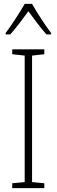

<svg xmlns="http://www.w3.org/2000/svg" viewBox="-20 -968 291 988"><path d="M145 -948H107C83 -905 37 -835 9 -798V-791H33C62 -823 99 -873 126 -910C154 -872 189 -824 219 -791H243V-798C220 -827 170 -903 145 -948ZM208 0V-25L145 -31V-682L208 -689V-714H43V-689L107 -682V-31L43 -25V0Z"/></svg>

Font: Noto Sans Gurmukhi UI Condensed ExtraLight
Style: Regular
Weight: 200
Width: 3
Designer: Jelle Bosma - Monotype Design Team
Foundry: Monotype Imaging Inc.
Version: Version 2.004